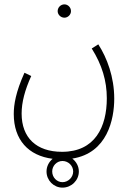

<svg xmlns="http://www.w3.org/2000/svg" viewBox="-20 -649 614 879"><path d="M275 -568C291 -568 305 -582 305 -598C305 -615 291 -629 275 -629C258 -629 244 -615 244 -598C244 -582 258 -568 275 -568ZM43 -127C43 -9 110 64 221 78C204 92 193 113 193 136C193 177 226 210 266 210C307 210 341 177 341 136C341 112 329 91 311 77C472 52 503 -104 503 -197C503 -297 470 -384 430 -446L400 -427C447 -352 469 -279 469 -199C469 -68 415 46 264 46C146 46 79 -19 79 -129C79 -181 94 -237 123 -301L92 -316C52 -227 43 -170 43 -127ZM266 185C240 185 219 163 219 136C219 110 240 88 266 88C293 88 315 110 315 136C315 163 292 185 266 185Z"/></svg>

Font: Noto Sans Arabic UI Cn XLt
Style: Regular
Weight: 200
Width: 3
Designer: Monotype Design Team, Nadine Chahine and Nizar Qandah
Foundry: Monotype Imaging Inc.
Version: Version 2.010